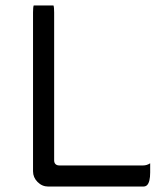

<svg xmlns="http://www.w3.org/2000/svg" viewBox="-20 -687 602 701"><path d="M103 -667Q100.6 -660.6 100.6 -641.6V-61.5Q100.6 -39.1 117.2 -22.5Q133.8 -5.9 156.2 -5.9H502.9Q511.7 -5.9 517.1 -11.2Q528.3 -22.5 528.3 -57.6V-90.8Q516.1 -83 502.9 -83H196.3Q187.5 -83 182.6 -87.9Q177.7 -92.8 177.7 -101.6V-641.6Q177.7 -660.6 175.3 -667Z"/></svg>

Font: YuPearl-Light
Style: Light
Weight: 300
Designer: Max Yao
Foundry: Max-Everyday
Version: Version 1.011; ttfautohint (v1.8.3)